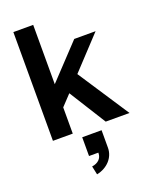

<svg xmlns="http://www.w3.org/2000/svg" viewBox="-180 -805 921 1183"><g transform="rotate(-20 281.0 -213.0)"><path d="M60 0H190V-172L255 -241L406 0H562L342 -335L538 -545H398L190 -324V-713H60ZM233 231 245 287C315 273 364 220 364 156V41H237V164H298V167C298 202 272 226 233 231Z"/></g></svg>

Font: Ronzino
Style: Bold
Weight: 700
Designer: Nunzio Mazzaferro
Foundry: Collletttivo
Version: Version 1.000;Glyphs 3.3 (3337)